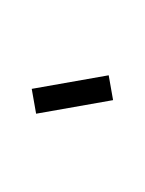

<svg xmlns="http://www.w3.org/2000/svg" viewBox="-64 -639 450 595"><g transform="rotate(-10 161.0 -342.0)"><path d="M40 -307.1V-385.3H282.2V-307.1ZM132.8 -592.3ZM132.8 -92.8Z"/></g></svg>

Font: Noto Sans Telugu UI
Style: Regular
Weight: 400
Designer: Monotype Design Team
Foundry: Monotype Imaging Inc.
Version: Version 1.05